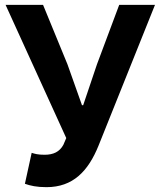

<svg xmlns="http://www.w3.org/2000/svg" viewBox="-20 -760 661 794"><path d="M172 14C282 14 345 -52 388 -159L621 -740H473L381 -494L324 -325H319L259 -494L158 -740H3L254 -189L242 -161C226 -132 201 -120 164 -120C136 -120 124 -124 111 -128L83 0C105 8 132 14 172 14Z"/></svg>

Font: Noto Sans T Chinese Bold
Style: Bold
Weight: 700
Designer: Ryoko NISHIZUKA (kana & ideographs); Paul D. Hunt (Latin, Greek & Cyrillic); Wenlong ZHANG (bopomofo); Sandoll Communica
Foundry: Adobe Systems Incorporated
Version: Version 1.000;PS 1;hotconv 1.0.78;makeotf.lib2.5.61930